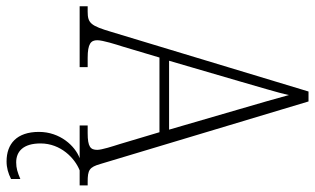

<svg xmlns="http://www.w3.org/2000/svg" viewBox="-214 -542 982 599"><g transform="rotate(90 277.5 -243.0)"><path d="M-2 0H188V-25H159C115 -25 104 -35 104 -55C104 -72 117 -113 124 -135L158 -249H391L428 -125C435 -103 446 -69 446 -55C446 -34 437 -25 394 -25H370V0H472C434 14 390 61 390 127C390 196 427 228 482 228C502 228 519 223 537 214V185C516 194 503 198 485 198C451 198 426 176 426 122C426 59 472 15 510 0H557V-25H546C509 -25 500 -30 490 -65L295 -714H264L78 -99C59 -35 51 -25 15 -25H-2ZM168 -279 234 -505C249 -559 268 -618 275 -653C285 -616 301 -560 321 -492L383 -279Z"/></g></svg>

Font: Noto Serif Hebrew Condensed ExtraLight
Style: Regular
Weight: 200
Width: 3
Designer: Monotype Design Team
Foundry: Monotype Imaging Inc.
Version: Version 2.004